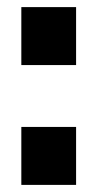

<svg xmlns="http://www.w3.org/2000/svg" viewBox="-20 -520 274 540"><path d="M40 -337H194V-500H40ZM40 0H194V-163H40Z"/></svg>

Font: Aspekta 650
Style: Regular
Weight: 650
Designer: Ivo Dolenc
Version: Version 2.000